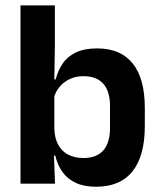

<svg xmlns="http://www.w3.org/2000/svg" viewBox="-20 -681 596 712"><path d="M336 11.5Q292 11.5 261.2 -2.8Q230.5 -17 211.8 -43Q193 -69 185 -104H148.5L181.5 -202Q183 -167 196.5 -143Q210 -119 234 -107Q258 -95 289.5 -95Q338 -95 363 -123.2Q388 -151.5 388 -208V-287.5Q388 -342.5 363 -370.5Q338 -398.5 289.5 -398.5Q261 -398.5 238.5 -387.8Q216 -377 201 -359Q186 -341 179.5 -317.5L150.5 -386.5H186.5Q194.5 -418.5 212 -444.8Q229.5 -471 260.8 -486.2Q292 -501.5 340.5 -501.5Q427 -501.5 472 -445.8Q517 -390 517 -281V-213Q517 -103 471.5 -45.8Q426 11.5 336 11.5ZM184 0H56V-661H183.5V-510L181 -360.5L181.5 -345V-150.5L179.5 -120Z"/></svg>

Font: Anek Devanagari SemiBold
Style: Regular
Weight: 600
Designer: Kailash Malviya (Devanagari) & Yesha Goshar (Latin)
Foundry: Ek Type
Version: Version 1.003